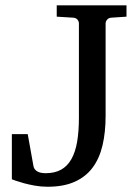

<svg xmlns="http://www.w3.org/2000/svg" viewBox="-20 -691 525 727"><path d="M400.9 -624Q390.6 -623 385.3 -616.2Q379.9 -609.4 379.9 -602.1V-252.9Q379.9 -190.4 368.2 -140.6Q356.4 -90.8 330.6 -56.2Q304.7 -21.5 262.7 -2.7Q220.7 16.1 160.2 16.1Q135.7 16.1 112.3 12Q88.9 7.8 70.3 2.7Q51.8 -2.4 39.3 -6.8Q26.9 -11.2 24.9 -12.2V-183.1H85L106.9 -61Q108.4 -53.7 113 -48.6Q117.7 -43.5 124 -40.5Q130.4 -37.6 137.9 -36.4Q145.5 -35.2 152.8 -35.2Q187 -35.2 210.9 -48.3Q234.9 -61.5 250 -87.9Q265.1 -114.3 272 -153.8Q278.8 -193.4 278.8 -246.1V-602.1Q278.8 -609.4 273.7 -616.2Q268.6 -623 257.8 -624L194.8 -627.9V-670.9H459V-627.9Z"/></svg>

Font: Charis SIL Eur
Style: Regular
Weight: 400
Foundry: SIL International
Version: Version 5.000